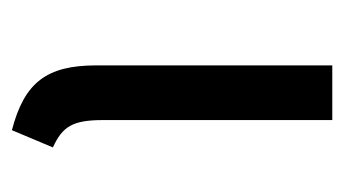

<svg xmlns="http://www.w3.org/2000/svg" viewBox="-148 -419 579 323"><g transform="rotate(90 141.5 -257.5)"><path d="M182 -527H90V-130C90 -46 119 -9 199 12L228 -57C193 -73 182 -90 182 -141Z"/></g></svg>

Font: Fira Sans
Style: Regular
Weight: 400
Designer: Carrois Corporate & Edenspiekermann AG
Foundry: Carrois Corporate GbR & Edenspiekermann AG
Version: Version 4.203